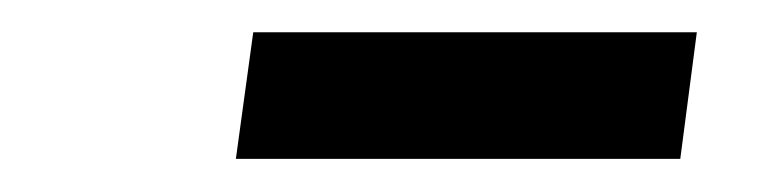

<svg xmlns="http://www.w3.org/2000/svg" viewBox="-20 -698 458 116"><path d="M133 -678.5H401L391 -602H122.5Z"/></svg>

Font: Merriweather 120pt SemiBold
Style: Italic
Weight: 600
Italic angle: -7.8°
Version: Version 2.101